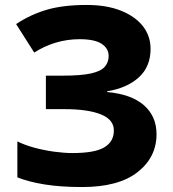

<svg xmlns="http://www.w3.org/2000/svg" viewBox="-20 -744 696 774"><path d="M587 -547Q587 -475 539.5 -432Q492 -389 412 -376V-373Q510 -364 560.5 -319.5Q611 -275 611 -203Q611 -110 534.5 -50Q458 10 311 10Q224 10 159.5 -0.5Q95 -11 50 -29V-174Q80 -159 119 -148.5Q158 -138 198.5 -132.5Q239 -127 272 -127Q362 -127 400.5 -150Q439 -173 439 -218Q439 -262 386.5 -283Q334 -304 240 -304H165V-439H232Q307 -439 347 -448Q387 -457 402.5 -475Q418 -493 418 -518Q418 -549 389.5 -567.5Q361 -586 301 -586Q251 -586 204.5 -572Q158 -558 118 -532L45 -647Q102 -685 168 -704.5Q234 -724 329 -724Q410 -724 467.5 -701Q525 -678 556 -638.5Q587 -599 587 -547Z"/></svg>

Font: Noto Sans ExtraBold
Style: Regular
Weight: 800
Designer: Monotype Design Team
Foundry: Monotype Imaging Inc.
Version: Version 2.007